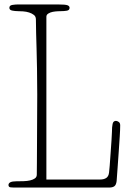

<svg xmlns="http://www.w3.org/2000/svg" viewBox="-20 -841 582 861"><path d="M53 -28Q69 -28 85.5 -28.5Q102 -29 115 -32Q128 -35 136.5 -41Q145 -47 145 -58Q145 -70 145.5 -110Q146 -150 146 -202Q146 -254 146.5 -311.5Q147 -369 147 -416Q147 -483 146 -533Q145 -583 144 -622Q143 -661 142 -692.5Q141 -724 141 -754Q141 -767 132 -774Q123 -781 110.5 -785Q98 -789 83.5 -790Q69 -791 59 -791Q48 -791 35 -793.5Q22 -796 22 -806Q22 -817 36 -819Q50 -821 59 -821H241Q273 -821 282.5 -817.5Q292 -814 292 -806Q292 -795 279.5 -793Q267 -791 255 -791Q250 -791 239 -790.5Q228 -790 217 -788Q206 -786 197 -780.5Q188 -775 188 -766V-36H429Q446 -36 456.5 -43Q467 -50 469 -67Q470 -73 472 -98.5Q474 -124 476 -154Q478 -184 480 -211.5Q482 -239 482 -249Q482 -272 485 -285.5Q488 -299 500 -299Q505 -299 512 -294.5Q519 -290 519 -279Q519 -261 517 -229.5Q515 -198 512.5 -162Q510 -126 507.5 -90.5Q505 -55 503 -29Q501 -12 493 -6Q485 0 470 0H42Q25 0 21.5 -3Q18 -6 18 -11Q18 -28 53 -28Z"/></svg>

Font: Life Savers
Style: Regular
Weight: 400
Designer: Pablo Impallari, Rodrigo Fuenzalida, Brenda Gallo
Foundry: Pablo Impallari, Rodrigo Fuenzalida, Brenda Gallo
Version: Version 3.001; ttfautohint (v0.95) -l 8 -r 50 -G 200 -x 14 -